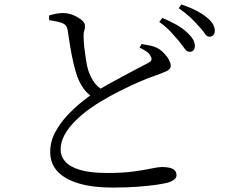

<svg xmlns="http://www.w3.org/2000/svg" viewBox="-20 -810 1040 868"><path d="M836 -576Q825 -576 815 -590Q805 -604 790 -623Q774 -642 753 -665Q732 -688 700 -711L714 -729Q752 -713 780.5 -696.5Q809 -680 827 -662Q846 -644 853.5 -630Q861 -616 861 -602Q861 -589 854 -582Q847 -575 836 -576ZM487 38Q400 38 337 19.5Q274 1 240.5 -34.5Q207 -70 207 -123Q207 -170 229.5 -212Q252 -254 285.5 -289.5Q319 -325 352.5 -351.5Q386 -378 408 -392Q435 -410 470 -429.5Q505 -449 540 -467.5Q575 -486 604 -501.5Q633 -517 649 -525Q661 -531 664 -537.5Q667 -544 662 -554Q656 -568 641.5 -577.5Q627 -587 611 -595L620 -611Q640 -608 659 -604Q678 -600 691 -593Q709 -583 723 -568Q737 -553 744.5 -538Q752 -523 752 -513Q752 -498 735 -489.5Q718 -481 687 -470Q656 -460 612 -441Q568 -422 523.5 -399.5Q479 -377 444 -356Q414 -339 381 -315Q348 -291 319 -262Q290 -233 272 -200.5Q254 -168 254 -133Q254 -104 274.5 -80Q295 -56 341.5 -42Q388 -28 466 -28Q537 -28 586 -35Q635 -42 666 -48.5Q697 -55 711 -55Q729 -55 744.5 -52Q760 -49 769 -40.5Q778 -32 778 -17Q778 -7 767.5 1.5Q757 10 741 15Q723 20 689.5 25Q656 30 605.5 34Q555 38 487 38ZM401 -370Q374 -386 356.5 -411.5Q339 -437 329 -465Q320 -491 312 -525.5Q304 -560 297.5 -598.5Q291 -637 286 -673Q284 -686 278.5 -693.5Q273 -701 258 -707Q246 -711 230 -714Q214 -717 202 -719V-740Q222 -746 236.5 -748.5Q251 -751 265 -751Q289 -751 311.5 -741.5Q334 -732 349 -719.5Q364 -707 364 -695Q365 -682 361 -671.5Q357 -661 358 -643Q358 -624 361 -596.5Q364 -569 368.5 -540.5Q373 -512 379 -492Q389 -462 405 -439Q421 -416 448 -401ZM926 -644Q915 -644 905 -659.5Q895 -675 878 -692Q861 -712 841.5 -730.5Q822 -749 788 -773L800 -790Q838 -777 867 -762Q896 -747 914 -732Q934 -716 942.5 -701Q951 -686 951 -671Q951 -658 944 -651Q937 -644 926 -644Z"/></svg>

Font: Noto Serif SC
Style: Regular
Weight: 400
Designer: Ryoko NISHIZUKA 西塚涼子 (kana & ideographs); Frank Grießhammer (Latin, Greek & Cyrillic); Wenlong ZHANG 张文龙 (bopomofo); San
Foundry: Adobe
Version: Version 2.002-H1;hotconv 1.1.0;makeotfexe 2.6.0